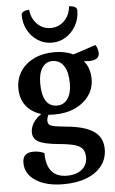

<svg xmlns="http://www.w3.org/2000/svg" viewBox="-63 -750 636 1062"><g transform="rotate(-5 254.5 -219.0)"><path d="M246.4 270Q150.2 270 92.6 232.4Q35 194.8 35 132.7Q35 76.2 95.8 76.2Q110.9 76.2 126.3 79.4Q141.7 82.5 155.6 89.4Q155.6 157 184.2 190.9Q212.7 224.8 269.5 224.8Q321.5 224.8 352.2 199.7Q382.9 174.5 382.9 132.7Q382.9 103.8 370.3 86.6Q357.8 69.4 326.4 60.4Q294.9 51.3 238.5 46.3Q158.6 38.9 127.4 21.8Q96.1 4.8 96.1 -31.4Q96.1 -65.4 121.3 -96.1Q146.4 -126.8 189.7 -144.6L207.8 -134Q197.5 -123.5 192.3 -111.8Q187.1 -100.2 187.1 -87.8Q187.1 -74.1 194.2 -66.4Q201.2 -58.8 222.7 -54.5Q244.2 -50.2 286.7 -46.2Q391.2 -36.9 440.5 -2.7Q489.8 31.4 489.8 96.1Q489.8 148.4 460 187.7Q430.1 227.1 375.5 248.5Q320.8 270 246.4 270ZM228.8 -118.4Q143.4 -118.4 93.2 -161.5Q43.1 -204.6 43.1 -279Q43.1 -333.4 70.3 -374.5Q97.5 -415.6 146 -438.8Q194.5 -462 258.2 -462Q317.1 -462 360.2 -441.5Q403.3 -420.9 427.3 -384.1Q451.4 -347.3 451.4 -297.8Q451.4 -245.5 423 -205.1Q394.6 -164.7 344.6 -141.6Q294.7 -118.4 228.8 -118.4ZM249.1 -166.4Q285.7 -166.4 307.5 -197.3Q329.3 -228.3 329.3 -281.6Q329.3 -344.9 307.1 -379.5Q284.9 -414 242.4 -414Q207.3 -414 186.6 -382.9Q165.8 -351.7 165.8 -297.3Q165.8 -232.4 186.7 -199.4Q207.6 -166.4 249.1 -166.4ZM445.2 -396.4Q431.2 -396.4 411.1 -397.9Q391 -399.3 372.4 -402.3Q353.8 -405.2 342.5 -408.8L332.8 -430.4L489 -481.8Q495.4 -471.7 499.2 -458.8Q503.1 -445.8 503.1 -436.2Q503.1 -396.4 445.2 -396.4ZM251 -515.4Q208.5 -515.4 173.3 -537.5Q138.1 -559.7 117.4 -597.7Q96.7 -635.8 96.7 -681.7Q96.7 -693.9 108.9 -700.7Q121 -707.5 140.3 -707.5Q144.7 -659.7 175.7 -628.3Q206.6 -596.9 250.8 -596.9Q296 -596.9 326.8 -628.3Q357.7 -659.7 361.7 -707.5Q381.5 -707.5 393.6 -700.7Q405.7 -693.9 405.7 -681.7Q405.7 -635.8 384.6 -597.7Q363.5 -559.7 328.5 -537.5Q293.5 -515.4 251 -515.4Z"/></g></svg>

Font: Petrona
Style: Regular
Weight: 400
Designer: Ringo R. Seeber
Foundry: Ringo R. Seeber
Version: Version 2.001; ttfautohint (v1.8.3)